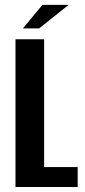

<svg xmlns="http://www.w3.org/2000/svg" viewBox="-20 -748 339 768"><path d="M41.9 0V-591H156.5V-79.7H290.7V0ZM71.5 -634.4 149.7 -728.5H254.6L136.4 -634.4Z"/></svg>

Font: Alumni Sans Thin
Style: Regular
Weight: 100
Designer: Robert E. Leuschke
Foundry: Robert E. Leuschke
Version: Version 1.018